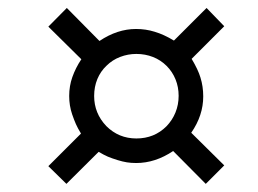

<svg xmlns="http://www.w3.org/2000/svg" viewBox="-20 -552 642 477"><path d="M225.1 -174.8Q238.3 -167 248 -162.8Q257.8 -158.7 272 -154.3Q284.7 -150.4 295.2 -148.7Q305.7 -147 318.4 -147Q365.7 -147 410.2 -176.8L491.2 -95.2L537.1 -141.1L455.1 -222.2Q484.9 -265.1 484.9 -312.5Q484.9 -337.4 478 -359.4Q472.2 -378.9 456.1 -405.8L537.1 -486.8L493.2 -532.2L412.1 -451.2Q387.2 -466.3 364.3 -473.1Q342.3 -480 317.9 -480Q271.5 -480 227.1 -450.2L146 -532.2L100.1 -485.8L182.1 -404.8Q168 -383.8 159.7 -360.4Q151.9 -338.4 151.9 -313.5Q151.9 -289.6 159.2 -268.1Q164.1 -253.9 168.5 -243.9Q172.9 -233.9 181.2 -220.2L100.1 -139.2L145 -95.2ZM244.1 -238.8Q213.9 -270.5 213.9 -313.5Q213.9 -336.4 221.9 -355.7Q230 -375 244.6 -388.7Q259.3 -403.3 278.6 -410.6Q297.9 -418 318.8 -418Q340.8 -418 360.1 -410.4Q379.4 -402.8 394 -388.2Q408.2 -374 416 -355Q423.8 -335.9 423.8 -314Q423.8 -292 416 -272.7Q408.2 -253.4 393.6 -238.3Q363.3 -208 318.8 -208Q274.9 -208 244.1 -238.8Z"/></svg>

Font: Hack Dev
Style: Regular
Weight: 400
Designer: Christopher Simpkins
Foundry: Christopher Simpkins
Version: Version 2.0315